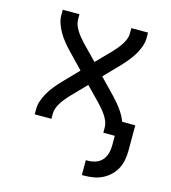

<svg xmlns="http://www.w3.org/2000/svg" viewBox="-110 -609 821 922"><g transform="rotate(15 300.0 -148.5)"><path d="M382 223V149H393Q412 149 431 142.5Q450 136 462.5 121.5Q475 107 480.5 88Q486 69 486 50V0H429V-26Q429 -41 423.5 -55Q418 -69 410 -81.5Q402 -94 392.5 -105.5Q383 -117 373 -128L300 -203L227 -128Q217 -117 207.5 -105.5Q198 -94 190 -81.5Q182 -69 176.5 -55Q171 -41 171 -26V0H88V-26Q88 -48 95.5 -69Q103 -90 114 -109Q125 -128 139 -145.5Q153 -163 168 -179L246 -260L168 -341Q153 -357 139 -374.5Q125 -392 114 -411Q103 -430 95.5 -451Q88 -472 88 -494V-520H171V-494Q171 -479 176.5 -465Q182 -451 190 -438.5Q198 -426 207.5 -414.5Q217 -403 227 -392L300 -317L373 -392Q383 -403 392.5 -414.5Q402 -426 410 -438.5Q418 -451 423.5 -465Q429 -479 429 -494V-520H512V-494Q512 -472 504.5 -451Q497 -430 486 -411Q475 -392 461 -374.5Q447 -357 432 -341L354 -260L432 -179Q454 -156 473 -129.5Q492 -103 503 -74H568V50Q568 73 564 96.5Q560 120 549.5 140.5Q539 161 522 177.5Q505 194 484 204.5Q463 215 439.5 219Q416 223 393 223Z"/></g></svg>

Font: Nova
Style: Regular
Weight: 400
Monospace: yes
Designer: Belleve Invis
Foundry: Belleve Invis
Version: Version 24.1.4; ttfautohint (v1.8.4)